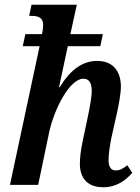

<svg xmlns="http://www.w3.org/2000/svg" viewBox="-20 -780 592 810"><path d="M416 10C472 10 511 -20 538 -51L517 -83C498 -67 484 -61 468 -61C447 -61 438 -78 438 -105C438 -129 443 -164 450 -199L472 -297C481 -338 490 -385 490 -415C490 -473 462 -523 390 -523C328 -523 276 -485 232 -412H229L266 -585H403L414 -636H277L304 -760H113L103 -713H114C143 -713 162 -704 162 -675C162 -666 161 -654 157 -636H87L76 -585H147L22 0H141L187 -220C208 -320 274 -448 332 -448C360 -448 367 -423 367 -396C367 -369 358 -323 348 -275L329 -186C320 -143 317 -113 317 -89C317 -35 343 10 416 10Z"/></svg>

Font: Noto Serif Condensed SemiBold
Style: Italic
Weight: 600
Width: 3
Italic angle: -12°
Designer: Monotype Design Team
Foundry: Monotype Imaging Inc.
Version: Version 2.014